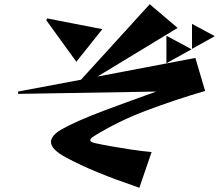

<svg xmlns="http://www.w3.org/2000/svg" viewBox="-20 -826 1040 908"><path d="M639 62Q528 24 443.5 -10.5Q359 -45 291 -82Q259 -99 240 -117.5Q221 -136 221 -155Q221 -169 233 -184Q245 -199 271 -214Q306 -234 357.5 -256.5Q409 -279 471 -302.5Q533 -326 597 -349Q661 -372 719 -393L66 -382L65 -393L363 -449L688 -806L820 -694L441 -464L904 -552L950 -396Q804 -353 671.5 -303Q539 -253 426 -183Q407 -172 407 -163Q407 -154 430 -149Q462 -142 507 -134Q552 -126 601.5 -118.5Q651 -111 697 -107ZM199 -730 203 -739 464 -688 341 -534ZM888 -595V-713L996 -655ZM767 -527V-657L886 -593Z"/></svg>

Font: Reggae One
Style: Regular
Weight: 400
Designer: Fontworks Inc.
Foundry: Fontworks Inc.
Version: Version 1.100